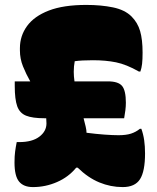

<svg xmlns="http://www.w3.org/2000/svg" viewBox="-20 -741 640 781"><path d="M40 -410H103Q86 -440 73.5 -471Q61 -502 61 -536V-545Q61 -595 90 -635Q119 -675 178.5 -698Q238 -721 331 -721Q391 -721 439.5 -711Q488 -701 515 -674Q540 -649 550 -614.5Q560 -580 560 -527Q560 -499 558 -481.5Q556 -464 551 -450H545Q494 -479 452 -487.5Q410 -496 358 -496Q334 -496 316 -495Q298 -494 284 -492Q282 -482 281 -471Q280 -460 280 -449Q280 -431 283 -410H419Q461 -410 476.5 -391.5Q492 -373 492 -323Q492 -309 490 -292.5Q488 -276 485 -260H320Q325 -241 328.5 -226Q332 -211 332 -201Q370 -196 404.5 -193.5Q439 -191 462 -191Q493 -191 513 -197.5Q533 -204 549 -217H555Q563 -195 566.5 -170.5Q570 -146 570 -117Q570 -44 549.5 -12Q529 20 479 20Q430 20 384 1Q338 -18 296 -59H290Q259 -21 212 -0.5Q165 20 114 20Q76 20 57.5 -2.5Q39 -25 39 -80Q39 -106 41.5 -124.5Q44 -143 48 -163H58Q111 -163 140 -185Q169 -207 169 -239Q169 -250 168 -260H161Q112 -260 86 -270.5Q60 -281 50 -309Q40 -337 40 -391Z"/></svg>

Font: Recursive Mn Csl St XBk
Style: Regular
Weight: 1000
Monospace: yes
Version: Version 1.079;hotconv 1.0.112;makeotfexe 2.5.65598; ttfautoh